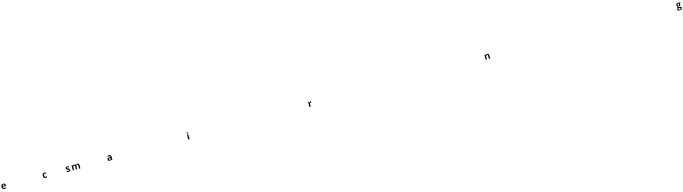

<svg xmlns="http://www.w3.org/2000/svg" viewBox="-5736 -10097 69945 19674"><g transform="rotate(-15 29237.0 -260.0)"><path d="M421 -517C362 -543 302 -556 245 -556C135 -556 45 -514 45 -407C45 -345 64 -313 99 -285C118 -270 147 -254 187 -236C213 -222 234 -212 251 -203C268 -193 280 -184 287 -176C295 -167 298 -154 298 -140C298 -101 267 -84 218 -84C163 -84 95 -105 46 -126V-19C96 2 143 10 213 10C338 10 429 -36 429 -160C429 -220 409 -253 374 -280C355 -295 324 -311 284 -328C240 -348 213 -364 199 -375C185 -386 177 -399 177 -416C177 -448 203 -461 243 -461C295 -461 337 -443 382 -423Z M-2034 -137C-2075 -113 -2118 -96 -2176 -96C-2252 -96 -2289 -158 -2289 -271C-2289 -387 -2252 -451 -2176 -451C-2132 -451 -2096 -436 -2058 -421L-2019 -523C-2066 -545 -2120 -556 -2176 -556C-2337 -556 -2425 -452 -2425 -270C-2425 -81 -2343 10 -2188 10C-2118 10 -2080 1 -2034 -28Z M25926 -454H25911L25892 -546H25792V-15H25922V-286C25922 -380 25978 -432 26070 -432C26084 -432 26095 -431 26107 -429L26116 -553C26105 -555 26090 -556 26074 -556C26000 -556 25953 -509 25928 -458Z M-6462 -328H-6673L-6672 -336C-6667 -409 -6635 -465 -6566 -465C-6499 -465 -6463 -411 -6462 -336ZM-6368 -125C-6420 -102 -6472 -86 -6540 -86C-6624 -86 -6672 -144 -6675 -235V-244H-6337V-310C-6337 -464 -6424 -556 -6567 -556C-6724 -556 -6810 -445 -6810 -269C-6810 -92 -6710 10 -6547 10C-6471 10 -6422 0 -6368 -26Z M4480 -512 4523 -424C4578 -449 4625 -462 4665 -462C4722 -462 4752 -430 4752 -369V-336L4656 -333C4524 -328 4427 -291 4427 -161C4427 -53 4486 10 4586 10C4625 10 4656 3 4679 -9C4702 -21 4727 -42 4750 -73L4752 -76H4764L4793 0H4884V-366C4884 -501 4801 -557 4671 -557C4602 -557 4541 -542 4480 -512ZM4564 -154C4564 -228 4622 -249 4690 -251L4752 -253V-200C4752 -129 4704 -84 4638 -84C4591 -84 4564 -108 4564 -154Z M1359 -326V-15H1493V-364C1493 -495 1439 -556 1314 -556C1244 -556 1189 -525 1163 -480L1161 -476H1140L1138 -480C1111 -530 1061 -556 983 -556C912 -556 860 -525 834 -480L832 -476H814L795 -546H694V-15H827V-264C827 -367 845 -452 941 -452C1009 -452 1028 -396 1028 -326V-15H1159V-282C1159 -378 1182 -452 1272 -452C1340 -452 1359 -396 1359 -326Z M13012 -760C12961 -760 12938 -739 12938 -694C12938 -649 12961 -629 13012 -629C13060 -629 13085 -649 13085 -694C13085 -739 13063 -760 13012 -760ZM13078 -538H12944V-8H13078Z M44633 -480 44631 -476H44614L44595 -546H44494V-15H44626V-264C44626 -373 44647 -452 44745 -452C44814 -452 44835 -398 44835 -326V-15H44968V-364C44968 -489 44905 -556 44785 -556C44713 -556 44661 -527 44633 -480Z M64805 -372C64805 -296 64841 -243 64893 -220L64906 -213L64894 -206C64872 -193 64855 -180 64844 -166C64833 -153 64828 -137 64828 -117C64828 -83 64856 -55 64881 -44L64900 -34L64879 -29C64813 -13 64764 23 64764 96C64764 202 64866 240 64986 240C65143 240 65278 189 65278 46C65278 -59 65212 -102 65105 -102H65016C64965 -102 64931 -112 64931 -142C64931 -160 64941 -175 64956 -188L64958 -190L64982 -188L65007 -186C65131 -186 65222 -244 65222 -369C65222 -398 65214 -424 65200 -449L65195 -458L65284 -481V-546H65104H65103C65089 -549 65034 -556 65015 -556C64891 -556 64805 -497 64805 -372ZM65050 7C65103 7 65161 10 65161 68C65161 97 65144 119 65114 135C65084 151 65043 158 64992 158C64939 158 64878 142 64878 84C64878 31 64929 7 64977 7ZM64930 -371C64930 -442 64958 -481 65015 -481C65071 -481 65099 -442 65099 -371C65099 -310 65074 -264 65015 -264C64957 -264 64930 -310 64930 -371Z"/></g></svg>

Font: Passageway
Style: Light
Weight: 700
Foundry: Ascender Corporation
Version: Version 1.11